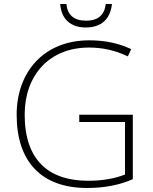

<svg xmlns="http://www.w3.org/2000/svg" viewBox="-20 -927 762 957"><path d="M538 -907H507C501 -854 471 -824 409 -824C348 -824 316 -853 311 -907H280C286 -832 331 -790 408 -790C485 -790 530 -832 538 -907ZM375 -355V-319H603V-57C554 -38 494 -26 420 -26C222 -26 103 -129 103 -356C103 -550 224 -690 424 -690C488 -690 553 -677 617 -646L634 -682C571 -712 502 -726 425 -726C199 -726 63 -569 63 -355C63 -123 185 10 414 10C497 10 575 -4 642 -34V-355Z"/></svg>

Font: Noto Sans Lao ExtraLight
Style: Regular
Weight: 200
Designer: Monotype Design Team
Foundry: Monotype Imaging Inc.
Version: Version 2.003